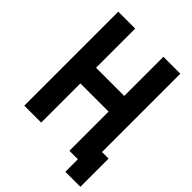

<svg xmlns="http://www.w3.org/2000/svg" viewBox="-236 -846 1058 1058"><g transform="rotate(45 293.0 -317.0)"><path d="M51.3 0V-732.4H183.1V-427.2H402.8V-732.4H534.7V-122.1H585.9V97.7H468.8V0H402.8V-305.2H183.1V0Z"/></g></svg>

Font: Consola Mono
Style: Bold
Weight: 700
Monospace: yes
Designer: Wojciech Kalinowski "wmk69" (wmk69@o2.pl)
Foundry: Wojciech Kalinowski "wmk69" (wmk69@o2.pl)
Version: Version 2.1.0